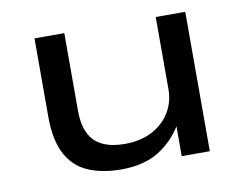

<svg xmlns="http://www.w3.org/2000/svg" viewBox="-61 -574 852 666"><g transform="rotate(-10 365.0 -241.0)"><path d="M316 9Q250 9 200.5 -12Q151 -33 124.5 -82.5Q98 -132 98 -214V-491H203V-219Q203 -168 219 -136.5Q235 -105 266.5 -90.5Q298 -76 343 -76Q399 -76 440 -97.5Q481 -119 503 -155.5Q525 -192 525 -237V-491H629V0H530V-110H533Q501 -56 448.5 -23.5Q396 9 316 9Z"/></g></svg>

Font: Nunito Sans 10pt Expanded Medium
Style: Regular
Weight: 500
Width: 7
Designer: Vernon Adams
Foundry: Vernon Adams
Version: Version 3.101;gftools[0.9.27]